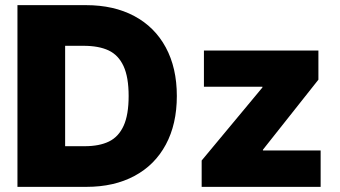

<svg xmlns="http://www.w3.org/2000/svg" viewBox="-20 -727 1323 747"><path d="M47.9 0V-707H314.5Q422.9 -707 502.4 -664.6Q582 -622.1 625 -542.5Q668 -462.9 668 -353.5Q668 -244.1 625.2 -164.6Q582.5 -85 503.2 -42.5Q423.8 0 316.4 0ZM309.6 -158.2Q366.7 -158.2 404.1 -176.5Q441.4 -194.8 460.9 -237.5Q480.5 -280.3 480.5 -353.5Q480.5 -426.8 460.7 -469.7Q440.9 -512.7 402.6 -530.8Q364.3 -548.8 304.7 -548.8H233.4V-158.2ZM764.6 -102.5 1001 -386.7V-389.6H773.4V-530.3H1218.8V-417L1002.9 -144.5V-141.6H1227.5V0H764.6Z"/></svg>

Font: Pretendard Std Black
Style: Regular
Weight: 900
Designer: Base glyphs from Inter by Rasmus Andersson; Hangeul glyphs from Noto Sans CJK(Source Han Sans) by Jang Soo-young and Kan
Foundry: Kil Hyung-jin
Version: Version 1.309